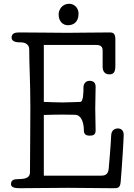

<svg xmlns="http://www.w3.org/2000/svg" viewBox="-20 -992 707 1012"><path d="M602 -315C585 -315 567 -306 566 -278C564 -231 556 -134 553 -103C550 -69 530 -66 510 -66H211V-386C249 -387 272 -388 310 -388C341 -388 360 -387 374 -387C413 -387 422 -336 422 -306C422 -289 428 -277 453 -277C470 -277 484 -281 484 -304C484 -341 482 -382 482 -420C482 -458 484 -497 484 -535C484 -557 471 -566 452 -566C428 -566 420 -546 420 -532C420 -511 420 -455 403 -455C392 -455 342 -452 310 -452C271 -452 249 -454 211 -455V-755H484C497 -755 521 -755 521 -727V-640C521 -622 528 -600 557 -600C580 -600 588 -614 588 -646V-785C588 -813 578 -821 560 -821C442 -821 432 -819 333 -819C283 -819 171 -821 82 -821C62 -821 41 -818 41 -794C41 -777 58 -769 81 -769C97 -769 134 -769 134 -730C134 -645 140 -566 140 -425C140 -235 138 -217 138 -84C138 -56 116 -48 77 -48C51 -48 38 -42 38 -21C38 -3 61 0 84 0C165 0 256 -2 337 -2C418 -2 493 0 574 0C601 0 613 0 616 -33C623 -114 632 -259 632 -282C632 -302 620 -315 602 -315ZM289 -916C289 -880 311 -859 338 -859C363 -859 394 -872 394 -920C394 -951 371 -972 345 -972C305 -972 289 -938 289 -916Z"/></svg>

Font: Life Savers
Style: Bold
Weight: 700
Designer: Pablo Impallari, Rodrigo Fuenzalida, Brenda Gallo
Foundry: Pablo Impallari, Rodrigo Fuenzalida, Brenda Gallo
Version: Version 3.000